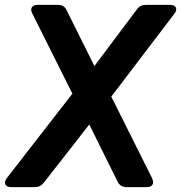

<svg xmlns="http://www.w3.org/2000/svg" viewBox="-26 -765 740 785"><path d="M20 0Q1 0 -4 -11Q-9 -22 2 -37L270 -382L106 -710Q98 -726 104.5 -735.5Q111 -745 128 -745H211Q236 -745 246 -724L360 -495L534 -727Q547 -745 570 -745H669Q688 -745 693 -734Q698 -723 687 -709L429 -370L596 -36Q603 -19 597 -9.5Q591 0 574 0H491Q466 0 455 -22L339 -256L153 -18Q139 0 117 0Z"/></svg>

Font: Pitagon Sans Text Bold
Style: Italic
Weight: 700
Italic angle: -8°
Designer: Travis Tran
Foundry: Pitagon
Version: Version 1.001; ttfautohint (v1.8.4.7-5d5b);gftools[0.9.26]